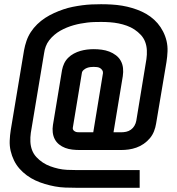

<svg xmlns="http://www.w3.org/2000/svg" viewBox="-20 -795 840 910"><path d="M642 95H341Q315 95 289.5 94Q264 93 240 88.5Q216 84 192.5 77Q169 70 147.5 60Q126 50 107 36Q88 22 72.5 4.5Q57 -13 46.5 -34.5Q36 -56 30.5 -79.5Q25 -103 26 -128.5Q27 -154 31 -179L94 -557Q98 -579 105.5 -601Q113 -623 126 -643Q139 -663 156.5 -680Q174 -697 194 -710Q214 -723 236 -733Q258 -743 280 -750.5Q302 -758 324.5 -762.5Q347 -767 369.5 -770Q392 -773 414 -774Q436 -775 459 -775Q484 -775 509.5 -773.5Q535 -772 559 -768Q583 -764 606.5 -757Q630 -750 652 -740Q674 -730 693 -716Q712 -702 727 -684.5Q742 -667 753 -645.5Q764 -624 769.5 -600.5Q775 -577 774 -551.5Q773 -526 769 -501L720 -210Q717 -191 710 -173Q703 -155 690.5 -140Q678 -125 661.5 -113.5Q645 -102 626.5 -95.5Q608 -89 590 -86.5Q572 -84 554 -84H358Q340 -84 322.5 -86Q305 -88 289 -94Q273 -100 260 -110.5Q247 -121 239.5 -135.5Q232 -150 230 -167.5Q228 -185 231 -203L274 -463Q277 -479 284 -494Q291 -509 303 -521Q315 -533 330 -541Q345 -549 360.5 -553.5Q376 -558 392 -560Q408 -562 424 -562Q443 -562 462 -559.5Q481 -557 498 -550.5Q515 -544 529.5 -533Q544 -522 552.5 -506.5Q561 -491 563 -472.5Q565 -454 562 -434L518 -168H554Q566 -168 578 -170.5Q590 -173 600.5 -180.5Q611 -188 617.5 -199.5Q624 -211 626 -223L674 -515Q677 -536 676 -557Q675 -578 668 -596.5Q661 -615 647.5 -629.5Q634 -644 617.5 -655Q601 -666 581.5 -673Q562 -680 542 -684Q522 -688 501 -689.5Q480 -691 459 -691Q442 -691 426 -690.5Q410 -690 393.5 -688Q377 -686 361 -683Q345 -680 329 -675.5Q313 -671 297 -664.5Q281 -658 266 -649.5Q251 -641 237.5 -629.5Q224 -618 213.5 -604.5Q203 -591 197 -575Q191 -559 189 -543L126 -165Q123 -144 124 -123Q125 -102 132 -83.5Q139 -65 152.5 -50.5Q166 -36 182.5 -25Q199 -14 218 -7Q237 0 257 4.5Q277 9 298 10Q319 11 341 11H642ZM358 -168H422L468 -448Q469 -456 464.5 -462.5Q460 -469 454 -472.5Q448 -476 440 -477Q432 -478 424 -478Q416 -478 408 -477Q400 -476 392 -473Q384 -470 376.5 -463.5Q369 -457 368 -449L325 -189Q324 -183 327.5 -178.5Q331 -174 336 -171.5Q341 -169 346.5 -168.5Q352 -168 358 -168Z"/></svg>

Font: Iosevka Aile Medium Oblique
Style: Regular
Weight: 500
Italic angle: -9°
Designer: Belleve Invis
Foundry: Belleve Invis
Version: Version 31.1.0; ttfautohint (v1.8.4)